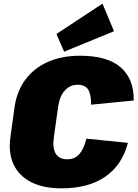

<svg xmlns="http://www.w3.org/2000/svg" viewBox="-20 -1018 753 1051"><path d="M316 13Q217 13 150.5 -21Q84 -55 54.5 -117.5Q25 -180 37 -268L60 -434Q73 -521 120 -583.5Q167 -646 243 -679.5Q319 -713 418 -713Q568 -713 641 -649Q714 -585 712 -468L479 -445Q479 -502 462.5 -528Q446 -554 405 -554Q364 -554 335.5 -523.5Q307 -493 298 -433L275 -268Q266 -207 285.5 -176.5Q305 -146 348 -146Q389 -146 414 -174Q439 -202 453 -259L680 -236Q650 -117 558 -52Q466 13 316 13ZM604 -847 331 -735 289 -832 541 -998Z"/></svg>

Font: Pathway Extreme SemiCondensed Black
Style: Italic
Weight: 900
Width: 4
Italic angle: -8°
Version: Version 1.001;gftools[0.9.26]